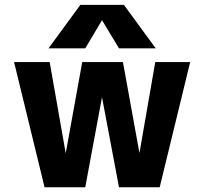

<svg xmlns="http://www.w3.org/2000/svg" viewBox="-20 -784 852 806"><path d="M408.2 -699.2 337.9 -581.1H183.6L317.4 -763.7H500L633.8 -581.1H479.5ZM408.2 -376 337.9 2H167L39.1 -523.4H188.5L255.9 -140.6L325.2 -523.4H496.1L565.4 -141.6L631.8 -523.4H778.3L650.4 2H479.5Z"/></svg>

Font: Nasu
Style: Bold
Weight: 700
Designer: Ryoko NISHIZUKA (kana &amp; ideographs); Paul D. Hunt (Latin, Greek &amp; Cyrillic); Wenlong ZHANG (bopomofo); Sandoll C
Version: Version 2014.1215